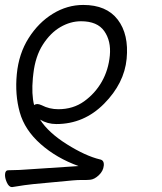

<svg xmlns="http://www.w3.org/2000/svg" viewBox="-78 -508 654 777"><path d="M55 -192Q49 -126 60 -83Q66 -87 73 -87Q80 -87 91 -82Q122 -66 158 -66Q218 -66 262.5 -98Q307 -130 334 -177.5Q361 -225 366.5 -283.5Q372 -342 344 -382Q316 -422 250 -422Q207 -422 166.5 -398.5Q126 -375 95.5 -327.5Q65 -280 57 -210ZM-30 249Q-42 249 -50.5 230Q-59 211 -57.5 196Q-56 181 -45 181Q-4 181 59 176L240 164Q151 132 86.5 75Q22 18 2 -53.5Q-18 -125 -10 -208Q-2 -291 38 -354Q78 -417 136 -452.5Q194 -488 259 -488Q353 -488 398.5 -428.5Q444 -369 434.5 -270Q425 -171 343.5 -88.5Q262 -6 150 -6Q114 -6 84 -24Q118 29 193 76Q268 123 326 137Q344 140 342 162Q340 184 322 201Q304 218 286.5 219.5Q269 221 254 220.5Q239 220 217 222L57 237Q26 240 -28 249Z"/></svg>

Font: LXGW Bright GB
Style: Italic
Weight: 400
Italic angle: -12°
Designer: Christian Thalmann (Catharsis Fonts)
Foundry: LXGW / Christian Thalmann (Catharsis Fonts) / Fontworks Inc.
Version: Version 5.510